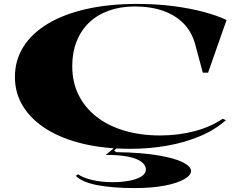

<svg xmlns="http://www.w3.org/2000/svg" viewBox="-20 -743 1230 978"><path d="M1131 -131Q1073 -80 995.5 -48Q918 -16 829 -0.5Q740 15 645 15Q512 15 404 -10.5Q296 -36 218 -84.5Q140 -133 98 -200.5Q56 -268 56 -351Q56 -436 99 -504.5Q142 -573 223.5 -622Q305 -671 420 -697Q535 -723 678 -723Q776 -723 861.5 -712Q947 -701 1016.5 -682.5Q1086 -664 1134 -641L1040 -373H1013L974 -518Q957 -580 916 -622.5Q875 -665 812 -687.5Q749 -710 666 -710Q594 -710 535 -689Q476 -668 434.5 -628.5Q393 -589 370.5 -532.5Q348 -476 348 -406Q348 -324 380.5 -259Q413 -194 472 -148Q531 -102 613.5 -77.5Q696 -53 796 -53Q889 -53 971.5 -75Q1054 -97 1114 -138ZM667 215Q556 215 478 200.5Q400 186 366 153L378 145Q403 163 450.5 174Q498 185 554 185Q598 185 636.5 178Q675 171 699 156.5Q723 142 723 121Q723 107 713.5 94Q704 81 681 70Q658 59 618.5 52.5Q579 46 519 46L574 0H588L561 24L572 32Q702 34 786.5 48.5Q871 63 912 84Q953 105 953 128Q953 150 918 170Q883 190 819 202.5Q755 215 667 215Z"/></svg>

Font: Kalnia Expanded Medium
Style: Regular
Weight: 500
Width: 7
Designer: Frida Medrano
Foundry: Frida Medrano
Version: Version 1.105